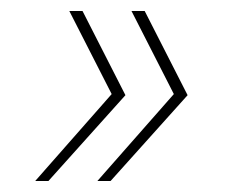

<svg xmlns="http://www.w3.org/2000/svg" viewBox="-20 -423 421 349"><path d="M157 -94 296 -252 219 -403H243L321 -250L181 -94ZM44 -94 183 -252 106 -403H130L208 -250L68 -94Z"/></svg>

Font: TypoPRO Montserrat Alternates
Style: Italic
Weight: 250
Italic angle: -11.3°
Designer: Julieta Ulanovsky
Foundry: Julieta Ulanovsky
Version: Version 6.001